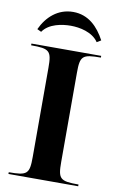

<svg xmlns="http://www.w3.org/2000/svg" viewBox="-88 -822 526 870"><g transform="rotate(10 175.5 -387.0)"><path d="M30 -669 49 -660C77 -701 137 -710.5 177 -710.5C217 -710.5 277 -699.5 305 -657.5L324 -669C293 -727 248 -774 177 -774C107 -774 57 -728 30 -669ZM15 0H336V-8C250.5 -8 241 -17 241 -95V-505C241 -583 250.5 -592 336 -592V-600H15V-592C100.5 -592 110 -583 110 -505V-95C110 -17 100.5 -8 15 -8Z"/></g></svg>

Font: Prida01
Style: Black
Weight: 900
Designer: gluk
Foundry: gluk
Version: Version 00.072